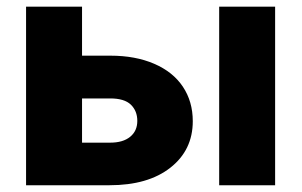

<svg xmlns="http://www.w3.org/2000/svg" viewBox="-20 -548 893 568"><path d="M222.7 -383.3H307.1Q380.4 -383.3 436 -359.4Q491.7 -335.4 521 -291.5Q550.3 -247.6 550.3 -189.5Q550.3 -104 484.1 -52Q418 0 303.7 0H57.1V-528.3H222.7ZM793.9 0H628.4V-528.3H793.9ZM222.7 -256.8V-126H306.2Q343.8 -126 365 -143.3Q386.2 -160.6 386.2 -190.4Q386.2 -219.7 367.2 -238.3Q348.1 -256.8 306.2 -256.8Z"/></svg>

Font: Roboto
Style: Regular
Weight: 900
Designer: Google
Version: Version 2.001171; 2014